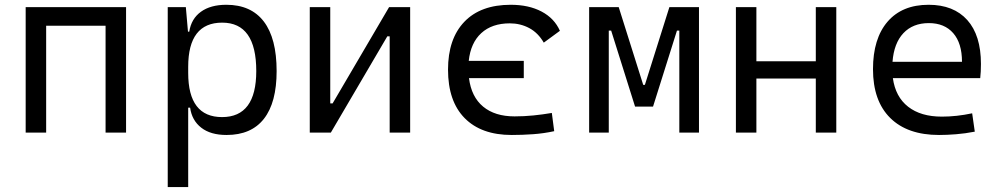

<svg xmlns="http://www.w3.org/2000/svg" viewBox="-20 -547 4142 792"><path d="M415.5 0V-440.9H170.4V0H85.9V-517.6H500V0Z M671.9 224.6V-517.6H746.6L755.4 -416.5H760.7Q769 -469.7 808.8 -498.5Q848.6 -527.3 913.6 -527.3Q1015.6 -527.3 1068.4 -458Q1121.1 -388.7 1121.1 -253.9Q1121.1 -124 1068.8 -57.1Q1016.6 9.8 914.6 9.8Q848.6 9.8 810.1 -20.3Q771.5 -50.3 764.2 -103H756.3V224.6ZM756.3 -246.1Q756.3 -64 896 -64Q1037.1 -64 1037.1 -253.9Q1037.1 -453.6 896.5 -453.6Q756.3 -453.6 756.3 -271.5Z M1257.8 0V-517.6H1342.3V-120.6H1352.1L1585 -517.6H1671.9V0H1587.4V-397H1577.6L1344.7 0Z M2090.8 9.8Q1965.3 9.8 1896.7 -59.8Q1828.1 -129.4 1828.1 -259.8Q1828.1 -386.7 1895.3 -457Q1962.4 -527.3 2086.9 -527.3Q2161.1 -527.3 2214.1 -499.3Q2267.1 -471.2 2289.6 -419.9L2223.1 -371.1Q2199.7 -411.6 2163.1 -431.2Q2126.5 -450.7 2083 -450.7Q2009.3 -450.7 1965.3 -410.4Q1921.4 -370.1 1913.6 -295.9H2140.6V-224.6H1914.6Q1924.3 -147.5 1972.9 -107.2Q2021.5 -66.9 2102.5 -66.9Q2141.6 -66.9 2180.4 -70.8Q2219.2 -74.7 2256.3 -81.1L2266.1 -5.9Q2223.6 3.4 2179 6.6Q2134.3 9.8 2090.8 9.8Z M2410.2 0V-517.6H2532.2L2633.3 -196.8H2640.1L2741.2 -517.6H2863.3V0H2782.2V-420.9H2772.5L2673.8 -107.4H2599.6L2501 -420.9H2491.2V0Z M3345.2 0V-223.1H3100.1V0H3015.6V-517.6H3100.1V-294.4H3345.2V-517.6H3429.7V0Z M3853.5 9.8Q3723.1 9.8 3652.1 -60.5Q3581.1 -130.9 3581.1 -261.7Q3581.1 -387.7 3641.1 -457.5Q3701.2 -527.3 3810.5 -527.3Q3913.6 -527.3 3970 -464.4Q4026.4 -401.4 4026.4 -283.2Q4026.4 -250.5 4023.4 -224.6H3663.1Q3673.8 -147.5 3726.1 -106.7Q3778.3 -65.9 3865.2 -65.9Q3925.8 -65.9 3990.2 -79.6L4001 -3.9Q3960.9 3.9 3923.3 6.8Q3885.7 9.8 3853.5 9.8ZM3661.6 -292H3948.2Q3948.2 -368.7 3912.1 -410.2Q3876 -451.7 3811.5 -451.7Q3745.6 -451.7 3706.5 -410.2Q3667.5 -368.7 3661.6 -292Z"/></svg>

Font: Cascadia Code NF SemiLight
Style: Regular
Weight: 350
Monospace: yes
Designer: Aaron Bell
Foundry: Saja Typeworks
Version: Version 2404.023; ttfautohint (v1.8.4)